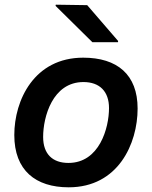

<svg xmlns="http://www.w3.org/2000/svg" viewBox="-20 -785 647 819"><path d="M164 -201C164 -286 204 -435 336 -435C405 -435 445 -395 445 -324C445 -239 404 -90 272 -90C205 -90 164 -127 164 -201ZM41 -209C41 -58 132 14 273 14C484 14 567 -172 567 -322C567 -467 480 -539 335 -539C126 -539 41 -358 41 -209ZM217 -760 374 -605H483L484 -610L352 -763L218 -765Z"/></svg>

Font: Nacelle SemiBold
Style: Italic
Weight: 600
Italic angle: -12°
Designer: Sora Sagano
Foundry: Sora Sagano
Version: Version 1.000;FEAKit 1.0